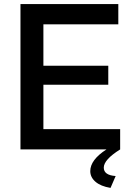

<svg xmlns="http://www.w3.org/2000/svg" viewBox="-20 -730 643 938"><path d="M192 -99H567V0Q487 50 487 89Q487 126 545 130L520 188Q472 180 446.5 158Q421 136 421 106Q421 51 500 0H80V-710H558V-611H192V-409H509V-316H192Z"/></svg>

Font: Raleway
Style: Regular
Weight: 600
Designer: Matt McInerney, Pablo Impallari, Rodrigo Fuenzalida
Foundry: Matt McInerney, Pablo Impallari, Rodrigo Fuenzalida
Version: Version 1.000;PS 001.001;hotconv 1.0.56; ttfautohint (v1.5)